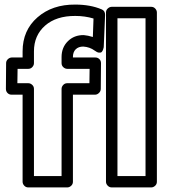

<svg xmlns="http://www.w3.org/2000/svg" viewBox="-20 -797 754 842"><path d="M5.9 -407.2 6.8 -520Q6.8 -530.3 14.6 -537.6Q22.5 -544.9 32.2 -544.9H79.1V-571.8Q79.1 -664.1 144.3 -720.9Q209.5 -777.8 310.1 -776.9Q376.5 -776.9 425.8 -755.9Q440.9 -750 440.9 -731.9L435.1 -594.2Q435.1 -592.3 434.8 -589.4Q434.6 -586.4 432.1 -579.6Q429.7 -572.8 426 -569.1Q422.4 -565.4 414.1 -566.2Q405.8 -566.9 395 -575.2Q374 -590.8 345.2 -592.8Q324.2 -592.8 312 -580.8Q299.8 -568.8 299.8 -546.9V-544.9H397.9Q408.7 -544.9 415.8 -537.8Q422.9 -530.8 422.9 -520L421.9 -407.2Q421.9 -397 414.1 -389.4Q406.2 -381.8 397 -381.8H299.8V0Q299.8 10.7 292 17.8Q284.2 24.9 274.9 24.9H104Q93.3 24.9 86.2 17.1Q79.1 9.3 79.1 0V-381.8H30.8Q20 -381.8 12.9 -389.2Q5.9 -396.5 5.9 -407.2ZM56.2 -432.1H104Q113.3 -432.1 121.1 -425Q128.9 -418 128.9 -407.2V-24.9H250V-407.2Q250 -416.5 257.1 -424.3Q264.2 -432.1 274.9 -432.1H372.1L373 -495.1H274.9Q265.6 -495.1 257.8 -502.2Q250 -509.3 250 -520V-546.9Q250 -588.9 277.6 -616.2Q305.2 -643.6 347.2 -643.1Q365.2 -641.6 387.2 -634.8L390.1 -715.8Q352.5 -727.1 310.1 -727.1Q226.6 -727.5 177.7 -684.6Q128.9 -641.6 128.9 -571.8V-520Q128.9 -510.7 121.8 -502.9Q114.7 -495.1 104 -495.1H57.1ZM444.8 0V-742.2Q444.8 -752.9 452.9 -760Q460.9 -767.1 470.2 -767.1H643.1Q653.8 -767.1 660.9 -759.3Q668 -751.5 668 -742.2V0Q668 10.7 660.2 17.8Q652.3 24.9 643.1 24.9H470.2Q459.5 24.9 452.1 17.1Q444.8 9.3 444.8 0ZM495.1 -24.9H618.2V-716.8H495.1Z"/></svg>

Font: Trueno Bold Outline
Style: Regular
Weight: 700
Width: 6
Designer: Julieta Ulanovsky
Foundry: Julieta Ulanovsky
Version: Version 3.001b | FøM Fix